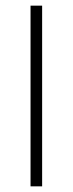

<svg xmlns="http://www.w3.org/2000/svg" viewBox="-20 -659 257 679"><path d="M129 -639V0H88V-639Z"/></svg>

Font: Anek Malayalam Medium ExtraLight
Style: Regular
Weight: 250
Version: Version 1.003